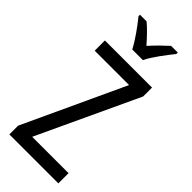

<svg xmlns="http://www.w3.org/2000/svg" viewBox="-300 -983 1023 1023"><g transform="rotate(45 212.0 -471.5)"><path d="M173 -783H253C275 -829 324 -892 356 -932V-943H306C272 -912 248 -889 213 -850C182 -885 149 -920 121 -943H71V-932C107 -888 150 -828 173 -783ZM399 0V-77H125L391 -647V-714H36V-637H295L30 -66V0Z"/></g></svg>

Font: Noto Sans Sinhala Condensed
Style: Regular
Weight: 400
Width: 3
Designer: Jelle Bosma - Monotype Design Team
Foundry: Monotype Imaging Inc.
Version: Version 2.006